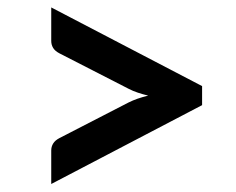

<svg xmlns="http://www.w3.org/2000/svg" viewBox="-20 -588 620 504"><path d="M114.5 -105V-193Q114.5 -203 119.5 -211.2Q124.5 -219.5 136 -225.5L317.5 -319Q339.5 -330 369 -337Q354.5 -340.5 341.8 -344.8Q329 -349 317.5 -355L136 -448Q124.5 -454 119.5 -462.2Q114.5 -470.5 114.5 -480.5V-568.5L510.5 -362V-312Z"/></svg>

Font: LatoHex
Style: Bold
Weight: 700
Designer: Lukasz Dziedzic
Foundry: tyPoland Lukasz Dziedzic
Version: Version 1.104; Western+Polish opensource